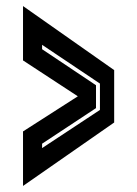

<svg xmlns="http://www.w3.org/2000/svg" viewBox="-20 -613 453 634"><path d="M56 1V-179L237 -295L56 -413.5V-593L357 -381.5V-208.5ZM119 -124 310 -250V-337L119 -465V-450.5L297 -331.5V-256L119 -138.5Z"/></svg>

Font: Tourney Thin
Style: Bold
Weight: 700
Version: Version 1.015